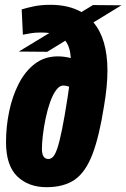

<svg xmlns="http://www.w3.org/2000/svg" viewBox="-20 -768 524 797"><path d="M176 -553 58 -554 185 -631Q169 -633 149 -633Q126 -633 108 -630Q90 -627 75 -624L70 -729Q93 -736 122 -742Q151 -748 190 -748Q265 -748 318 -718L366 -747L484 -746L368 -675Q426 -606 426 -475Q426 -443 422.5 -406.5Q419 -370 412 -329Q392 -201 363.5 -127Q335 -53 290 -22Q245 9 173 9Q98 9 51.5 -36Q5 -81 5 -178Q5 -242 18 -305Q31 -368 57.5 -420Q84 -472 124.5 -503Q165 -534 220 -534Q247 -534 274 -527Q271 -574 251 -599ZM154 -150Q154 -108 181 -108Q191 -108 200 -117Q209 -126 218 -152.5Q227 -179 237.5 -230.5Q248 -282 261 -366Q264 -388 267 -408Q254 -413 243 -413Q227 -413 213 -394Q199 -375 188 -344Q177 -313 169.5 -277Q162 -241 158 -207.5Q154 -174 154 -150Z"/></svg>

Font: Georama Condensed ExtraBold
Style: Italic
Weight: 800
Width: 3
Italic angle: -9°
Designer: Jean-Baptiste Levee
Foundry: Production Type
Version: Version 1.000